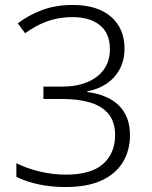

<svg xmlns="http://www.w3.org/2000/svg" viewBox="-20 -744 611 774"><path d="M482 -549Q482 -502 463 -466Q444 -430 410 -407Q376 -384 332 -376V-373Q416 -362 460 -318Q504 -274 504 -199Q504 -138 475.5 -90.5Q447 -43 389.5 -16.5Q332 10 244 10Q187 10 137 -0.5Q87 -11 46 -31V-86Q88 -65 140.5 -52.5Q193 -40 245 -40Q347 -40 395.5 -83Q444 -126 444 -200Q444 -252 418 -284Q392 -316 344 -330.5Q296 -345 231 -345H155V-395H232Q288 -395 331 -412.5Q374 -430 398.5 -463.5Q423 -497 423 -546Q423 -610 382.5 -642.5Q342 -675 273 -675Q236 -675 203 -667.5Q170 -660 140.5 -645.5Q111 -631 81 -610L52 -650Q93 -682 148.5 -703Q204 -724 273 -724Q373 -724 427.5 -676.5Q482 -629 482 -549Z"/></svg>

Font: Noto Sans Cham Light
Style: Regular
Weight: 300
Version: Version 2.002